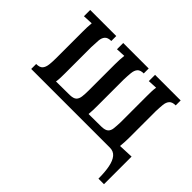

<svg xmlns="http://www.w3.org/2000/svg" viewBox="-142 -736 1151 1151"><g transform="rotate(45 434.0 -160.0)"><path d="M794 180Q794 124 786 83.5Q778 43 760 21.5Q742 0 711 0H44V-42Q74 -42 86 -56Q98 -70 101 -95Q104 -120 104 -153V-376Q104 -394 104.5 -413Q105 -432 107 -450L44 -447V-500H265V-458Q236 -458 223.5 -444Q211 -430 209 -405Q207 -380 206 -347V-124Q206 -106 205.5 -88Q205 -70 202 -52L319 -53Q349 -54 361 -65.5Q373 -77 376 -99Q379 -121 379 -153V-376Q379 -394 380 -413Q381 -432 383 -450L324 -447V-500H540V-458Q511 -458 499 -444Q487 -430 484.5 -405Q482 -380 481 -347V-124Q481 -106 480.5 -88Q480 -70 478 -52L588 -53Q618 -54 630.5 -65.5Q643 -77 645.5 -99Q648 -121 649 -153V-376Q649 -394 649.5 -413Q650 -432 653 -450L594 -447V-500H811V-458Q782 -458 769.5 -444Q757 -430 754.5 -405Q752 -380 751 -347V-124Q751 -106 750 -87.5Q749 -69 747 -50L841 -54V180Z"/></g></svg>

Font: Lora Medium
Style: Regular
Weight: 500
Designer: Olga Karpushina, Alexei Vanyashin (Cyrillic)
Foundry: Cyreal
Version: Version 3.004